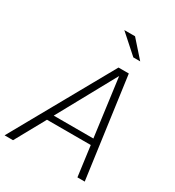

<svg xmlns="http://www.w3.org/2000/svg" viewBox="-245 -1038 1058 1162"><g transform="rotate(30 284.5 -457.0)"><path d="M-31 0 361 -700H433L529 0H478L450 -210H144L28 0ZM167 -252H444L390 -658ZM408 -798 278 -914H353L456 -798Z"/></g></svg>

Font: Red Hat Mono
Style: Italic
Weight: 300
Italic angle: -12°
Monospace: yes
Designer: Pentagram, MCKL
Foundry: Pentagram, MCKL
Version: Version 1.023